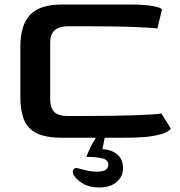

<svg xmlns="http://www.w3.org/2000/svg" viewBox="-20 -609 795 849"><path d="M253 0Q182 0 142 -20Q102 -40 86 -80Q70 -120 70 -179V-402Q70 -498 113 -543.5Q156 -589 253 -589H554Q623 -589 659.5 -581.5Q696 -574 696 -566L676 -483Q659 -486 575.5 -489.5Q492 -493 333 -493H282Q202 -493 202 -422V-167Q202 -133 219.5 -114.5Q237 -96 282 -96H323Q489 -96 580.5 -99.5Q672 -103 694 -107L735 -41Q735 -36 718.5 -26Q702 -16 658 -8Q614 0 531 0ZM418 220Q375 220 347 203Q319 186 307 167Q302 159 302 150Q302 142 308 137Q314 132 324 135Q343 140 363.5 145Q384 150 410 150Q459 150 459 119Q459 97 429.5 90.5Q400 84 362 85Q368 67 380 42.5Q392 18 404 0Q416 -18 431 -18Q446 -18 443 0Q440 15 437.5 27Q435 39 433 50Q477 54 500.5 75.5Q524 97 524 135Q524 171 496 195.5Q468 220 418 220Z"/></svg>

Font: Goldman
Style: Regular
Weight: 400
Designer: Jaikishan Patel
Version: Version 1.000; ttfautohint (v1.8.3)